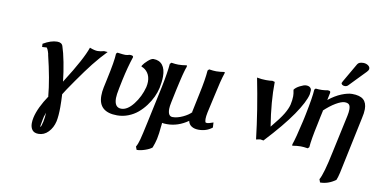

<svg xmlns="http://www.w3.org/2000/svg" viewBox="-83 -915 2730 1394"><g transform="rotate(10 1281.5 -217.5)"><path d="M176.8 -384.8 175.8 -408.2Q232.9 -441.9 278.8 -441.9Q313 -441.9 320.8 -416Q335 -374.5 348.9 -303.5Q362.8 -232.4 370.1 -163.1Q370.6 -164.1 373 -168Q375.5 -171.9 376 -172.9Q490.7 -353 520 -439.9Q556.2 -425.8 578.1 -425.8Q599.6 -425.8 625 -433.1L651.9 -431.2Q603 -380.9 556.2 -321.8Q514.2 -268.6 454.6 -183.3Q395 -98.1 377.9 -68.8L379.9 -71.8Q382.8 -22 382.8 22.9Q382.8 86.4 374 128.9Q362.8 177.2 332 209.2Q301.3 241.2 259.8 241.2Q228 241.2 213.6 222.4Q199.2 203.6 199.2 172.9Q199.2 154.3 204.1 130.9Q220.7 56.2 286.1 -41L283.2 -38.1Q272.5 -162.6 229 -339.8H230Q217.3 -387.2 207 -387.2Q205.1 -387.2 202.1 -386.2Q201.2 -386.2 189.5 -385.5Q177.7 -384.8 176.8 -384.8ZM279.8 148.9Q286.6 117.2 288.1 80.1Q274.9 114.7 272.9 132.8Q267.6 159.7 265.4 174.3Q263.2 189 265.1 189Q270.5 189 279.8 148.9Z M792.5 -249 779.8 -187Q769.5 -136.7 769.5 -112.8Q769.5 -43 819.8 -43Q865.2 -43 909.4 -99.6Q953.6 -156.2 972.7 -229Q977.5 -251 977.5 -269Q977.5 -307.6 959.5 -333.7Q941.4 -359.9 911.6 -370.1L913.6 -377.9Q924.8 -396 949 -417.5Q973.1 -439 988.8 -439Q1032.2 -439 1055.4 -409.7Q1078.6 -380.4 1078.6 -325.2Q1078.6 -286.1 1068.8 -240.2Q1061 -206.1 1045.2 -171.9Q1029.3 -137.7 1004.6 -104.7Q980 -71.8 950 -46.4Q919.9 -21 880.6 -5.6Q841.3 9.8 798.8 9.8Q661.6 9.8 661.6 -110.8Q661.6 -141.6 668.5 -173.8Q669.9 -181.6 674.8 -202.9Q679.7 -224.1 681.6 -234.9Q712.4 -375.5 713.9 -430.2L722.7 -439Q728.5 -438.5 741 -436.8Q753.4 -435.1 763.4 -434.1Q773.4 -433.1 781.7 -433.1Q794.9 -433.1 813.5 -439Q828.6 -439 834.7 -435.8Q840.8 -432.6 839.8 -425.8Q814.5 -351.1 792.5 -249Z M1190.4 -248 1170.4 -152.8Q1163.6 -121.1 1163.6 -102.1Q1163.6 -47.9 1197.8 -47.9Q1232.4 -47.9 1272.9 -66.9Q1313.5 -85.9 1335.4 -109.9L1331.5 -107.9Q1336.4 -131.3 1346.4 -179Q1356.4 -226.6 1361.3 -250Q1384.8 -358.9 1389.6 -424.8L1399.4 -435.1Q1431.2 -430.2 1452.6 -430.2Q1477.1 -430.2 1514.6 -436V-425.8Q1496.1 -373 1469.7 -248L1442.4 -126Q1429.7 -64 1442.4 -49.8Q1443.4 -48.8 1454.6 -48.8Q1462.9 -48.8 1497.6 -61L1499.5 -23.9Q1458 9.8 1399.4 9.8Q1368.2 9.8 1347.4 -3.4Q1326.7 -16.6 1321.8 -42Q1248 9.8 1167.5 9.8Q1142.1 9.8 1130.4 6.8Q1130.4 11.2 1129.2 21.7Q1127.9 32.2 1127.4 36.1Q1123.5 85.9 1114.7 127.9Q1107.4 160.2 1093.8 194.8Q1076.7 209 1043 220.5Q1009.3 231.9 982.4 231.9L973.6 209Q986.3 187.5 995.8 151.6Q1005.4 115.7 1024.9 23.9Q1028.3 8.8 1029.8 1L1083.5 -250Q1106.4 -362.3 1111.3 -424.8L1121.6 -435.1Q1151.9 -430.2 1173.3 -430.2Q1199.2 -430.2 1235.4 -436L1236.3 -425.8Q1232.4 -415.5 1229 -405.3Q1225.6 -395 1222.2 -381.8Q1218.8 -368.7 1216.3 -359.9Q1213.9 -351.1 1210 -334Q1206.1 -316.9 1204.1 -308.8Q1202.1 -300.8 1197.3 -278.6Q1192.4 -256.3 1190.4 -248Z M1866.2 -433.1 1884.3 -428.2Q1881.8 -282.2 1911.1 -103Q1971.7 -175.8 1995.1 -215.3Q2018.6 -254.9 2026.4 -286.1Q2034.2 -321.8 2034.2 -349.1Q2034.2 -368.2 2029.3 -390.1Q2029.3 -391.1 2028.8 -393.1Q2028.3 -395 2028.3 -396Q2039.6 -413.1 2068.6 -428Q2097.7 -442.9 2113.3 -442.9Q2133.3 -442.9 2143.3 -433.8Q2153.3 -424.8 2153.1 -411.6Q2152.8 -398.4 2150.4 -382.8Q2137.2 -325.7 2070.6 -228.3Q2003.9 -130.9 1877.4 4.9Q1858.9 1 1854 1L1823.2 6.8Q1798.8 -204.1 1752.4 -437Q1786.6 -430.2 1819.3 -430.2Q1853 -430.2 1866.2 -433.1Z M2410.6 -371.1Q2386.7 -371.1 2345.9 -347.2Q2305.2 -323.2 2260.7 -280.8L2265.6 -284.2Q2263.2 -272.5 2255.1 -236.1Q2247.1 -199.7 2243.7 -180.2Q2217.8 -61.5 2213.9 -4.9L2203.6 4.9Q2171.9 0 2151.9 0Q2126 0 2089.8 5.9L2088.9 -3.9Q2106 -50.8 2135.7 -182.1Q2137.2 -190.4 2141.4 -208Q2145.5 -225.6 2147 -234.9Q2173.8 -365.7 2176.8 -422.9L2185.5 -432.1Q2233.4 -426.8 2272.9 -435.1Q2286.6 -435.1 2291 -431.4Q2295.4 -427.7 2293.9 -418.9L2282.7 -365.2Q2330.6 -403.3 2376.2 -421.6Q2421.9 -439.9 2453.6 -439.9Q2510.7 -439.9 2536.9 -416.7Q2563 -393.6 2563 -346.2Q2563 -318.4 2553.7 -278.8Q2484.9 50.3 2465.8 138.2Q2457 176.8 2448.7 194.8Q2394 233.9 2335 233.9L2326.7 210.9Q2352.5 167 2386.7 1L2446.8 -277.8Q2452.6 -305.2 2452.6 -324.2Q2452.6 -351.1 2442.6 -361.1Q2432.6 -371.1 2410.6 -371.1ZM2493.7 -675.8Q2515.6 -675.8 2531 -664.3Q2546.4 -652.8 2543 -636.2Q2541 -627.9 2529.8 -616.2Q2507.3 -593.8 2466.6 -551Q2425.8 -508.3 2413.6 -496.1Q2404.3 -486.8 2389.6 -486.8Q2377.9 -486.8 2370.8 -492.4Q2363.8 -498 2363.8 -504.9Q2365.7 -508.3 2367.7 -512.2Q2368.2 -513.2 2368.7 -514.6Q2369.1 -516.1 2369.6 -517.1L2450.7 -657.2Q2460.9 -675.8 2493.7 -675.8Z"/></g></svg>

Font: Linear Smooth
Style: Bold Italic
Weight: 700
Designer: Philipp H. Poll, Flanker
Foundry: Philipp H. Poll, reworked by Flanker
Version: Version 1.061 | FøM Fix